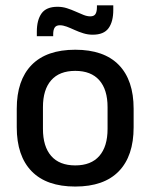

<svg xmlns="http://www.w3.org/2000/svg" viewBox="-20 -689 566 722"><path d="M263 12.5Q155 12.5 99 -45Q43 -102.5 43 -210.5V-280Q43 -387.5 99 -444.8Q155 -502 263 -502Q371 -502 426.8 -444.8Q482.5 -387.5 482.5 -280V-210.5Q482.5 -102.5 426.8 -45Q371 12.5 263 12.5ZM263 -67Q322.5 -67 353.5 -102.5Q384.5 -138 384.5 -204.5V-286Q384.5 -352 353.5 -387.2Q322.5 -422.5 263 -422.5Q203.5 -422.5 172.5 -387.2Q141.5 -352 141.5 -286V-204.5Q141.5 -138 172.5 -102.5Q203.5 -67 263 -67ZM328.5 -558.5Q310.5 -558.5 293.5 -563.8Q276.5 -569 260.8 -576.2Q245 -583.5 231 -588.8Q217 -594 205 -594Q191.5 -594 185.8 -585.5Q180 -577 180 -560V-553H118.5V-570Q118.5 -613.5 136.2 -638.5Q154 -663.5 196.5 -663.5Q215 -663.5 232 -658Q249 -652.5 264.5 -645.5Q280 -638.5 293.8 -633Q307.5 -627.5 319.5 -627.5Q333.5 -627.5 339 -636.2Q344.5 -645 344.5 -662V-669H406V-651.5Q406 -607.5 388.2 -583Q370.5 -558.5 328.5 -558.5Z"/></svg>

Font: Anek Telugu Medium Medium
Style: Regular
Weight: 500
Version: Version 1.003